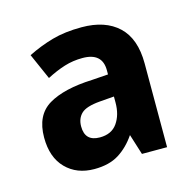

<svg xmlns="http://www.w3.org/2000/svg" viewBox="-64 -787 492 487"><g transform="rotate(-15 181.5 -544.0)"><path d="M189 -722Q251 -722 285.5 -689.5Q320 -657 320 -592V-372H254L237 -426Q218 -398 192.5 -382Q167 -366 128 -366Q82 -366 53.5 -395Q25 -424 25 -476Q25 -535 65.5 -559Q106 -583 180 -586L223 -589V-600Q223 -646 171 -646Q146 -646 123.5 -639Q101 -632 76 -619L46 -687Q78 -703 111.5 -712.5Q145 -722 189 -722ZM185 -528Q149 -525 136 -512.5Q123 -500 123 -479Q123 -440 162 -440Q193 -440 208 -461.5Q223 -483 223 -515V-531Z"/></g></svg>

Font: Noto Sans Khmer UI SemiCondensed
Style: Bold
Weight: 700
Width: 4
Designer: Danh Hong and the Monotype Design Team
Foundry: Monotype Imaging Inc.
Version: Version 2.002; ttfautohint (v1.8.4.7-5d5b)